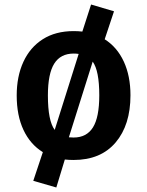

<svg xmlns="http://www.w3.org/2000/svg" viewBox="-20 -697 655 855"><path d="M308.2 -558.5Q328.2 -558.5 346.7 -556.4L385.6 -676.9L487.7 -646.7L446.2 -522.1Q501.5 -487.2 531.3 -422.8Q561 -358.5 561 -272.8Q561 -140.5 494.9 -62.6Q428.7 15.4 307.7 15.4Q287.7 15.4 268.7 13.3L230.8 137.9L128.2 108.2L170.8 -19.5Q114.9 -53.8 84.6 -118.2Q54.4 -182.6 54.4 -271.8Q54.4 -356.9 84.1 -421.5Q113.8 -486.2 170.5 -522.3Q227.2 -558.5 308.2 -558.5ZM308.2 -458.5Q249.7 -458.5 221.5 -413.6Q193.3 -368.7 193.3 -271.8Q193.3 -159 223.6 -118.5L330.3 -456.9Q320 -458.5 308.2 -458.5ZM422.1 -272.8Q422.1 -382.1 392.8 -422.6L286.7 -85.6Q296.4 -84.6 307.7 -84.6Q365.6 -84.6 393.8 -129.5Q422.1 -174.4 422.1 -272.8Z"/></svg>

Font: Fira Code SemiBold
Style: Regular
Weight: 600
Designer: Carrois Corporate, Edenspiekermann AG, Nikita Prokopov
Foundry: Carrois Corporate, Edenspiekermann AG, Nikita Prokopov
Version: Version 6.002